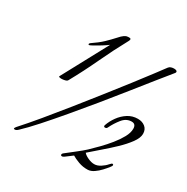

<svg xmlns="http://www.w3.org/2000/svg" viewBox="-150 -771 884 907"><g transform="rotate(30 292.0 -317.5)"><path d="M105 -317 239 -566Q226 -556 206.5 -544Q187 -532 171.5 -523.5Q156 -515 153 -515Q149 -515 149 -519Q149 -522 154 -526Q188 -549 209.5 -569.5Q231 -590 250 -611Q264 -627 273 -633Q282 -639 287 -640Q292 -641 295.5 -641Q299 -641 301 -641Q309 -641 309 -635Q309 -632 306 -626Q266 -553 229.5 -475Q193 -397 152 -323Q149 -317 138.5 -314.5Q128 -312 120 -312Q105 -312 105 -317ZM67 -4Q57 6 49 6Q43 6 43 3Q43 -1 49 -8Q87 -50 133.5 -106Q180 -162 230 -224.5Q280 -287 328.5 -348.5Q377 -410 418 -463Q459 -516 488 -554.5Q517 -593 528 -608Q533 -615 541 -617.5Q549 -620 557 -620Q564 -620 569 -618Q574 -616 574 -611Q574 -606 567 -599Q545 -572 508 -526Q471 -480 425 -422Q379 -364 329 -303Q279 -242 230 -184Q181 -126 139 -79Q97 -32 67 -4ZM305 4Q298 4 298 -2Q298 -6 302 -10Q322 -26 351 -48.5Q380 -71 396 -86Q415 -104 438.5 -128Q462 -152 483 -178Q504 -204 518 -229.5Q532 -255 532 -277Q532 -303 509 -303Q480 -303 459.5 -277.5Q439 -252 425 -223Q423 -218 419.5 -216.5Q416 -215 414 -215Q404 -215 407 -225Q416 -251 433 -274.5Q450 -298 474 -313.5Q498 -329 528 -329Q552 -329 568 -316Q584 -303 584 -279Q584 -257 563.5 -229Q543 -201 512.5 -172Q482 -143 451.5 -117Q421 -91 401 -73L394 -67Q402 -57 420.5 -48.5Q439 -40 455 -40Q472 -40 489.5 -51.5Q507 -63 516 -74Q526 -85 529 -85Q535 -85 535 -80Q535 -75 528 -67Q519 -55 505 -40Q491 -25 475 -14Q459 -3 443 -2Q416 -1 391.5 -10Q367 -19 353 -28L317 -1Q315 0 312 2Q309 4 305 4Z"/></g></svg>

Font: Great Vibes
Style: Regular
Weight: 400
Designer: Robert E. Leuschke, Viktoriya Grabowska, Viviana Monsalve, Eben Sorkin
Foundry: Robert E. Leuschke
Version: Version 1.103; ttfautohint (v1.8.4.7-5d5b)